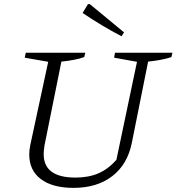

<svg xmlns="http://www.w3.org/2000/svg" viewBox="-20 -903 857 932"><path d="M337 9Q235 9 178.5 -33.5Q122 -76 122 -153Q122 -162 123 -173Q124 -184 127 -199L214 -603L100 -623L105 -647H394L389 -626Q348 -611 278 -604L196 -197Q194 -183 193 -173Q192 -163 192 -155Q192 -41 346 -41Q410 -41 457.5 -61.5Q505 -82 545 -127L645 -603L534 -623L538 -647H817L812 -626Q768 -611 699 -604L620 -210Q599 -105 525 -48Q451 9 337 9ZM570 -727Q520 -753 473.5 -781Q427 -809 381 -840L407 -883H416L582 -746Z"/></svg>

Font: Piazzolla Light
Style: Italic
Weight: 300
Italic angle: -11.3°
Designer: Juan Pablo del Peral
Foundry: Huerta Tipografica
Version: Version 1.330